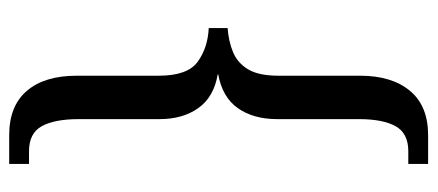

<svg xmlns="http://www.w3.org/2000/svg" viewBox="-280 -520 928 407"><g transform="rotate(-90 183.5 -316.0)"><path d="M40 128V86H67Q105 86 120 59Q135 32 135 -19V-192Q135 -242 158 -275Q181 -308 230 -317V-318Q182 -326 158.5 -359Q135 -392 135 -441V-612Q135 -664 120 -691Q105 -718 67 -718H40V-760H101Q163 -760 195 -722.5Q227 -685 227 -617V-443Q227 -382 256.5 -360.5Q286 -339 328 -337V-297Q300 -295 277 -285.5Q254 -276 240.5 -253.5Q227 -231 227 -189V-16Q227 51 195 89.5Q163 128 101 128Z"/></g></svg>

Font: Noto Serif Thai Condensed
Style: Regular
Weight: 400
Width: 3
Designer: Monotype Design Team
Foundry: Monotype Imaging Inc.
Version: Version 2.002; ttfautohint (v1.8.4.7-5d5b)